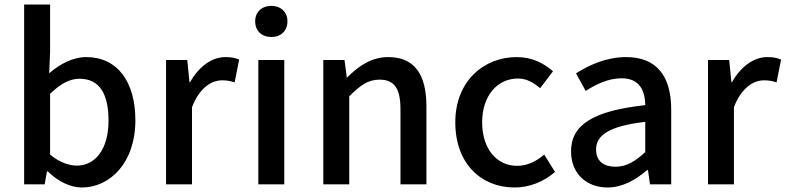

<svg xmlns="http://www.w3.org/2000/svg" viewBox="-20 -817 3482 851"><path d="M343 14C467 14 580 -95 580 -284C580 -454 501 -564 362 -564C304 -564 246 -534 198 -492L202 -586V-797H87V0H178L188 -57H192C238 -12 293 14 343 14ZM321 -83C288 -83 244 -96 202 -132V-401C247 -445 289 -468 332 -468C424 -468 461 -397 461 -282C461 -154 401 -83 321 -83Z M716 0H831V-342C865 -430 919 -461 964 -461C987 -461 1000 -458 1020 -452L1040 -553C1023 -560 1006 -564 979 -564C919 -564 861 -522 822 -452H820L810 -551H716Z M1125 0H1240V-551H1125ZM1183 -653C1225 -653 1254 -680 1254 -723C1254 -763 1225 -791 1183 -791C1140 -791 1111 -763 1111 -723C1111 -680 1140 -653 1183 -653Z M1413 0H1528V-390C1577 -439 1611 -464 1662 -464C1727 -464 1755 -427 1755 -332V0H1870V-346C1870 -486 1818 -564 1701 -564C1626 -564 1569 -524 1519 -474H1517L1507 -551H1413Z M2261 14C2324 14 2389 -10 2440 -55L2392 -132C2359 -103 2318 -82 2272 -82C2181 -82 2117 -158 2117 -275C2117 -391 2183 -469 2276 -469C2313 -469 2344 -452 2374 -426L2431 -501C2391 -536 2340 -564 2270 -564C2125 -564 1998 -458 1998 -275C1998 -92 2112 14 2261 14Z M2673 14C2739 14 2798 -20 2848 -63H2852L2861 0H2955V-331C2955 -478 2892 -564 2755 -564C2667 -564 2590 -528 2533 -492L2576 -414C2623 -444 2677 -470 2735 -470C2816 -470 2839 -414 2840 -351C2611 -326 2511 -265 2511 -146C2511 -49 2578 14 2673 14ZM2708 -78C2659 -78 2622 -100 2622 -155C2622 -216 2677 -258 2840 -277V-143C2795 -101 2756 -78 2708 -78Z M3118 0H3233V-342C3267 -430 3321 -461 3366 -461C3389 -461 3402 -458 3422 -452L3442 -553C3425 -560 3408 -564 3381 -564C3321 -564 3263 -522 3224 -452H3222L3212 -551H3118Z"/></svg>

Font: Noto Sans CJK SC Medium
Style: Regular
Weight: 500
Designer: Ryoko NISHIZUKA 西塚涼子 (kana, bopomofo & ideographs); Paul D. Hunt (Latin, Greek & Cyrillic); Sandoll Communications 산돌커뮤니
Foundry: Adobe
Version: Version 2.004;hotconv 1.0.118;makeotfexe 2.5.65603